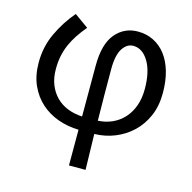

<svg xmlns="http://www.w3.org/2000/svg" viewBox="-101 -603 882 883"><g transform="rotate(15 340.0 -161.5)"><path d="M303 179V9Q252 8 205.5 -8.5Q159 -25 123.5 -56.5Q88 -88 67 -134.5Q46 -181 46 -243Q46 -318 76.5 -383Q107 -448 153 -502L220 -454Q198 -428 181.5 -403Q165 -378 153.5 -352Q142 -326 136 -297Q130 -268 130 -234Q130 -192 143 -159.5Q156 -127 179 -104Q202 -81 233.5 -68.5Q265 -56 303 -54V-296Q303 -399 344.5 -448.5Q386 -498 451 -498Q492 -498 526 -481Q560 -464 584 -432.5Q608 -401 621 -356Q634 -311 634 -254Q634 -192 613 -144Q592 -96 556.5 -62.5Q521 -29 475 -10.5Q429 8 378 9Q379 52 380 94.5Q381 137 382 179ZM376 -299Q376 -238 376.5 -177Q377 -116 378 -54Q415 -56 446 -70Q477 -84 500 -109Q523 -134 536 -169.5Q549 -205 549 -250Q549 -333 520 -381Q491 -429 447 -429Q417 -429 396.5 -397.5Q376 -366 376 -299Z"/></g></svg>

Font: SourceSansPro
Style: Book
Weight: 400
Designer: Paul D. Hunt
Foundry: Adobe Systems Incorporated
Version: Version 2.021;PS 2.000;hotconv 1.0.86;makeotf.lib2.5.63406